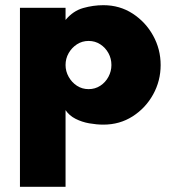

<svg xmlns="http://www.w3.org/2000/svg" viewBox="-20 -471 673 741"><path d="M57 250V-441H233V-394Q262 -429 301 -440Q340 -451 379 -451Q442 -451 492 -418.5Q542 -386 571 -333.5Q600 -281 600 -220Q600 -159 571 -106.5Q542 -54 492 -22Q442 10 379 10Q353 10 324.5 5Q296 0 271.5 -12.5Q247 -25 233 -46V250ZM322 -127Q347 -127 367 -140Q387 -153 398.5 -174.5Q410 -196 410 -220Q410 -245 398.5 -266Q387 -287 367 -300Q347 -313 322 -313Q297 -313 277 -300Q257 -287 245 -266Q233 -245 233 -220Q233 -196 245 -174.5Q257 -153 277 -140Q297 -127 322 -127Z"/></svg>

Font: Teachers ExtraBold
Style: Regular
Weight: 800
Designer: Alfredo Marco Pradil, Chank Diesel
Version: Version 1.001